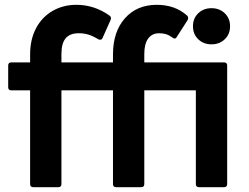

<svg xmlns="http://www.w3.org/2000/svg" viewBox="-20 -777 1032 797"><path d="M118 0Q105 0 105 -13V-402H27Q14 -402 14 -415V-505Q14 -518 27 -518H105V-551Q105 -613 129.5 -659.5Q154 -706 198 -731.5Q242 -757 297 -757Q372 -757 435 -712Q444 -705 439 -694L406 -620Q404 -614 399 -612.5Q394 -611 388 -614Q365 -628 346.5 -633.5Q328 -639 307 -639Q270 -639 252.5 -618Q235 -597 235 -553V-518H449V-551Q449 -645 498.5 -701Q548 -757 631 -757Q707 -757 757 -712Q761 -708 761 -702Q761 -697 759 -694L714 -624Q711 -617 704 -617Q702 -617 696 -621Q682 -631 669.5 -635Q657 -639 641 -639Q611 -639 595 -617Q579 -595 579 -553V-518H910Q923 -518 923 -505V-13Q923 0 910 0H806Q793 0 793 -13V-402H579V-13Q579 0 566 0H462Q449 0 449 -13V-402H235V-13Q235 0 222 0ZM781 -668Q781 -701 803 -722Q825 -743 858 -743Q891 -743 913 -722Q935 -701 935 -668Q935 -635 913 -614Q891 -593 858 -593Q825 -593 803 -614Q781 -635 781 -668Z"/></svg>

Font: LINE Seed Sans TH App
Style: Bold
Weight: 700
Designer: Dalton Maag Ltd | Thai characters by Cadson Demak Co.,Ltd.
Foundry: Dalton Maag Ltd
Version: Version 1.003